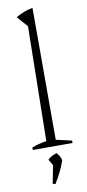

<svg xmlns="http://www.w3.org/2000/svg" viewBox="-102 -774 459 1009"><g transform="rotate(-10 127.5 -269.5)"><path d="M22 0V-13Q37 -19 55.5 -24.5Q74 -30 100 -33L110 -645L60 -702Q103 -727 150 -736V-32L234 -13V0ZM94 193 113 97 94 64Q107 53 118 47.5Q129 42 142 38Q150 47 156 56.5Q162 66 165 80Q155 109 141 138Q127 167 108 197Z"/></g></svg>

Font: Piazzolla ExtraLight
Style: Regular
Weight: 200
Designer: Juan Pablo del Peral
Foundry: Huerta Tipografica
Version: Version 1.330